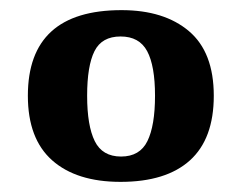

<svg xmlns="http://www.w3.org/2000/svg" viewBox="-20 -739 477 379"><path d="M218 -380Q131 -380 83 -422.5Q35 -465 35 -550Q35 -719 220 -719Q304 -719 353 -677.5Q402 -636 402 -550Q402 -465 355 -422.5Q308 -380 218 -380ZM219 -430Q256 -430 271 -460.5Q286 -491 286 -550Q286 -609 270.5 -638Q255 -667 218 -667Q181 -667 166.5 -638Q152 -609 152 -550Q152 -491 167 -460.5Q182 -430 219 -430Z"/></svg>

Font: Noto Naskh Arabic
Style: Bold
Weight: 700
Designer: Monotype Design Team, David Williams, Mohamad Dakak and Nizar Qandah
Foundry: Monotype Imaging Inc.
Version: Version 2.016